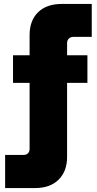

<svg xmlns="http://www.w3.org/2000/svg" viewBox="-20 -750 490 973"><path d="M46 -330V-470H423V-330ZM6 203V35H100Q114 35 122 26.5Q130 18 130 5V-572Q130 -646 173 -688Q216 -730 293 -730H445V-563H351Q338 -563 329 -554.5Q320 -546 320 -532V45Q320 118 277 160.5Q234 203 158 203Z"/></svg>

Font: MuseoModerno Thin Black
Style: Regular
Weight: 900
Version: Version 1.002